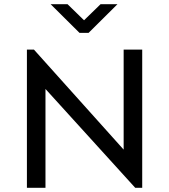

<svg xmlns="http://www.w3.org/2000/svg" viewBox="-20 -889 801 909"><path d="M565.4 -654.3V-180.7L140.6 -654.3H107.4V0H195.3V-467.8L620.1 0H653.3V-654.3ZM356.4 -733.4H399.4L536.1 -869.1H456.1L377.9 -793L299.8 -869.1H219.7Z"/></svg>

Font: Sen-gleads
Style: Regular
Weight: 400
Designer: Kosal Sen, Philatype
Foundry: Philatype
Version: Version 1.004; ttfautohint (v1.8.3)